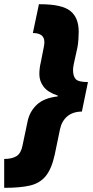

<svg xmlns="http://www.w3.org/2000/svg" viewBox="-78 -734 443 912"><path d="M-58.1 158.2V21Q-21 21 0.2 7.8Q21.5 -5.4 28.8 -42L53.2 -158.2Q63 -204.6 96.9 -236.6Q130.9 -268.6 195.8 -275.9L196.8 -279.8Q150.4 -294.9 129.6 -321.5Q108.9 -348.1 108.9 -381.8Q108.9 -394.5 110.6 -409.4Q112.3 -424.3 116.2 -439.9L129.9 -509.8Q132.8 -523.9 132.8 -534.2Q132.8 -577.1 78.1 -577.1L106.9 -713.9H112.8Q215.8 -713.9 255.9 -682.1Q295.9 -650.4 295.9 -583Q295.9 -567.9 294.4 -546.6Q293 -525.4 290 -509.8L272.9 -432.1Q271.5 -425.3 270.3 -417.7Q269 -410.2 269 -400.9Q269 -371.6 282 -357.9Q294.9 -344.2 339.8 -344.2L311 -204.1Q268.1 -203.6 241.7 -181.4Q215.3 -159.2 207 -120.1L182.1 0Q167 68.8 138.9 102.8Q110.8 136.7 63.7 147.5Q16.6 158.2 -56.2 158.2Z"/></svg>

Font: Open Sans Condensed ExtraBold
Style: Italic
Weight: 800
Width: 3
Italic angle: -12°
Designer: Monotype Design Team
Foundry: Monotype Imaging Inc.
Version: Version 3.003; ttfautohint (v1.8.4)